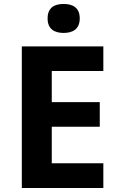

<svg xmlns="http://www.w3.org/2000/svg" viewBox="-20 -1014 600 968"><path d="M301 -994C256 -994 220 -977 220 -921C220 -866 256 -848 301 -848C345 -848 382 -866 382 -921C382 -977 345 -994 301 -994ZM501 -66V-191H241V-375H483V-499H241V-656H501V-780H90V-66Z"/></svg>

Font: Noto Sans Malayalam UI
Style: Bold
Weight: 700
Designer: Jelle Bosma - Monotype Design Team
Foundry: Monotype Imaging Inc.
Version: Version 2.104